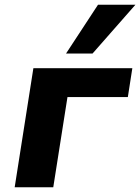

<svg xmlns="http://www.w3.org/2000/svg" viewBox="-20 -791 592 811"><path d="M42 0 121 -503H539L520 -381H265L205 0ZM259 -565 394 -771H552L371 -565Z"/></svg>

Font: Nunito Sans 7pt ExtraBold
Style: Italic
Weight: 800
Italic angle: -9°
Designer: Vernon Adams
Foundry: Vernon Adams
Version: Version 3.101;gftools[0.9.27]